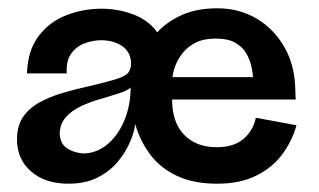

<svg xmlns="http://www.w3.org/2000/svg" viewBox="-20 -443 769 463"><path d="M145 0Q89 0 55 -29.5Q21 -59 21 -107Q21 -140 36 -161.5Q51 -183 76 -196.5Q101 -210 131.5 -219Q162 -228 194 -235Q237 -245 259.5 -252Q282 -259 289 -267.5Q296 -276 296 -290Q296 -308 286.5 -320.5Q277 -333 260.5 -339.5Q244 -346 224 -346Q204 -346 184 -338.5Q164 -331 151.5 -313.5Q139 -296 141 -266H45Q47 -322 73.5 -356.5Q100 -391 140.5 -406.5Q181 -422 225 -422Q265 -422 302 -408Q339 -394 359 -365Q383 -391 419 -407Q455 -423 504 -423Q557 -423 599 -398Q641 -373 666 -329Q691 -285 692 -229L693 -203H395Q395 -148 424 -118Q453 -88 503 -88Q543 -88 566.5 -107.5Q590 -127 597 -159L695 -141Q684 -102 660 -70Q636 -38 597 -19Q558 0 504 0Q446 0 405.5 -19.5Q365 -39 341 -72Q317 -105 306 -144Q304 -125 293.5 -100.5Q283 -76 264 -53Q245 -30 215.5 -15Q186 0 145 0ZM185 -73Q217 -75 242 -97.5Q267 -120 281 -155.5Q295 -191 295 -232Q287 -224 265.5 -217.5Q244 -211 225 -205Q199 -198 175.5 -187Q152 -176 138 -159.5Q124 -143 124 -119Q126 -94 144.5 -83.5Q163 -73 185 -73ZM396 -257H590Q590 -264 587 -279.5Q584 -295 575.5 -311.5Q567 -328 549 -339Q531 -350 500 -350Q471 -350 451.5 -340Q432 -330 420 -314.5Q408 -299 402.5 -283.5Q397 -268 396 -257Z"/></svg>

Font: Darker Grotesque
Style: Bold
Weight: 700
Designer: Gabriel Lam
Foundry: TypeRant
Version: Version 1.000;gftools[0.9.28]